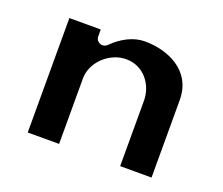

<svg xmlns="http://www.w3.org/2000/svg" viewBox="-87 -629 846 730"><g transform="rotate(20 336.0 -264.0)"><path d="M85 -25H212V-290C212 -356.7 275.5 -415 342 -415C415.8 -415 459 -351.3 459 -290V-25H586V-338C586 -460.3 475.1 -503 386 -503C338.9 -503 293.7 -478.3 256.7 -441.3C252.8 -437.4 245.8 -434 239 -434H237C226.3 -434 212 -443.9 212 -459V-488H85Z"/></g></svg>

Font: Hussar Ekologiczny
Style: Regular
Weight: 400
Foundry: Cannot Into Space Fonts
Version: Version 0.97